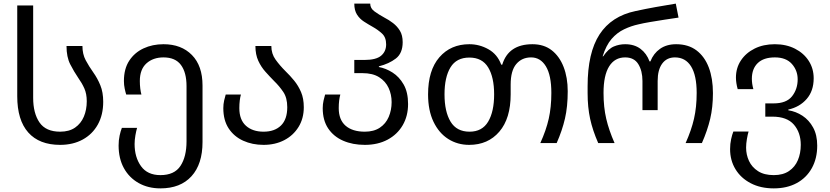

<svg xmlns="http://www.w3.org/2000/svg" viewBox="-20 -790 4582 1060"><path d="M312 9.8Q196.8 9.8 136 -58.6Q75.2 -127 75.2 -258.8V-759.8H163.1V-250Q163.1 -165 198 -114Q232.9 -63 312 -63Q361.8 -63 394.3 -85.4Q426.8 -107.9 442.9 -146Q459 -184.1 459 -231Q459 -272 445.6 -302Q432.1 -332 412.1 -359.9Q388.2 -395 367.7 -435.1Q347.2 -475.1 347.2 -536.1H435.1Q435.1 -491.2 453.1 -457.5Q471.2 -423.8 495.1 -390.1Q518.1 -357.9 533.9 -319.3Q549.8 -280.8 549.8 -228Q549.8 -155.8 520 -102.3Q490.2 -48.8 436.5 -19.5Q382.8 9.8 312 9.8Z M865.7 250Q797.9 250 745.4 220.5Q692.9 190.9 663.8 137.9Q634.8 85 634.8 13.2Q634.8 -16.1 640.4 -41.5Q646 -66.9 652.8 -84H736.8Q731.9 -67.9 727.5 -42.5Q723.1 -17.1 723.1 4.9Q723.1 78.1 758.5 127.4Q793.9 176.8 865.7 176.8Q942.9 176.8 976.3 126Q1009.8 75.2 1009.8 -9.8V-314Q1009.8 -390.1 978.8 -431.6Q947.8 -473.1 882.8 -473.1Q825.2 -473.1 788.6 -440.2Q752 -407.2 752 -342.8Q752 -320.8 754.4 -301.5Q756.8 -282.2 760.7 -268.1H676.8Q672.9 -279.8 668.5 -300.3Q664.1 -320.8 664.1 -342.8Q664.1 -410.2 693.6 -455.1Q723.1 -500 772.5 -522.9Q821.8 -545.9 882.8 -545.9Q981 -545.9 1039.6 -486.3Q1098.1 -426.8 1098.1 -317.9V-5.9Q1098.1 116.2 1037.1 183.1Q976.1 250 865.7 250Z M1435.1 9.8Q1373 9.8 1322.5 -13.2Q1272 -36.1 1242.4 -81.1Q1212.9 -126 1212.9 -192.9Q1212.9 -214.8 1217.5 -235.4Q1222.2 -255.9 1226.1 -268.1H1310.1Q1306.2 -254.9 1303.7 -235.4Q1301.3 -215.8 1301.3 -192.9Q1301.3 -128.9 1337.6 -95.9Q1374 -63 1435.1 -63Q1496.1 -63 1531 -96.9Q1565.9 -130.9 1565.9 -198.2Q1565.9 -250 1543.9 -282.5Q1522 -314.9 1493.2 -342.8Q1469.2 -367.2 1445.6 -393.6Q1421.9 -419.9 1406 -454.3Q1390.1 -488.8 1390.1 -536.1H1478Q1478 -493.2 1501.5 -460.7Q1524.9 -428.2 1556.2 -397Q1581.1 -373 1604 -345Q1627 -316.9 1642.1 -281.5Q1657.2 -246.1 1657.2 -198.2Q1657.2 -136.2 1628.2 -89.1Q1599.1 -42 1549.1 -16.1Q1499 9.8 1435.1 9.8Z M1994.1 9.8Q1926.8 9.8 1874.3 -13.2Q1821.8 -36.1 1791.7 -81.1Q1761.7 -126 1761.7 -192.9Q1761.7 -214.8 1766.4 -235.4Q1771 -255.9 1774.9 -268.1H1858.9Q1855 -254.9 1852.5 -235.4Q1850.1 -215.8 1850.1 -192.9Q1850.1 -128.9 1887.9 -95.9Q1925.8 -63 1994.1 -63Q2043.9 -63 2076.9 -85Q2109.9 -106.9 2126 -144.5Q2142.1 -182.1 2142.1 -226.1Q2142.1 -268.1 2125.5 -304.4Q2108.9 -340.8 2073.5 -363.5Q2038.1 -386.2 1981 -386.2H1936V-459H1991.7Q2056.2 -459 2084 -482.4Q2111.8 -505.9 2111.8 -544.9Q2111.8 -584 2088.9 -605Q2065.9 -626 2037.1 -642.1Q2012.7 -655.8 1989.3 -670.9Q1965.8 -686 1950.9 -709.5Q1936 -732.9 1936 -770H2023.9Q2023.9 -744.1 2047.4 -727.1Q2070.8 -710 2102.1 -692.9Q2127 -680.2 2149.9 -662.6Q2172.9 -645 2188 -620.1Q2203.1 -595.2 2203.1 -557.1Q2203.1 -496.1 2165.5 -467Q2127.9 -438 2071.8 -423.8V-419.9Q2109.9 -413.1 2147 -389.6Q2184.1 -366.2 2208.5 -323.5Q2232.9 -280.8 2232.9 -215.8Q2232.9 -149.9 2203.4 -98.9Q2173.8 -47.9 2119.9 -19Q2065.9 9.8 1994.1 9.8Z M2570.3 9.8Q2505.9 9.8 2454.6 -22.7Q2403.3 -55.2 2373.3 -117.7Q2343.3 -180.2 2343.3 -269Q2343.3 -401.9 2405.8 -473.9Q2468.3 -545.9 2571.3 -545.9Q2627 -545.9 2676.5 -518.1Q2726.1 -490.2 2747.1 -433.1H2752.9Q2787.1 -545.9 2919.9 -545.9Q2982.9 -545.9 3025.9 -512.5Q3068.8 -479 3091.6 -420.4Q3114.3 -361.8 3114.3 -286.1Q3114.3 -201.2 3099.1 -135.5Q3084 -69.8 3053.2 0H2962.9Q2995.1 -70.8 3009.5 -134.5Q3023.9 -198.2 3023.9 -276.9Q3023.9 -374 2993.9 -423.6Q2963.9 -473.1 2912.1 -473.1Q2861.3 -473.1 2830.3 -436.5Q2799.3 -399.9 2799.3 -323.2V-269Q2799.3 -136.2 2736.8 -63.2Q2674.3 9.8 2570.3 9.8ZM2572.3 -63Q2642.1 -63 2675 -118.4Q2708 -173.8 2708 -269Q2708 -363.8 2675 -418Q2642.1 -472.2 2571.3 -472.2Q2500 -472.2 2467 -418Q2434.1 -363.8 2434.1 -269Q2434.1 -173.8 2467.5 -118.4Q2501 -63 2572.3 -63Z M3282.7 0Q3252 -69.8 3238 -134Q3224.1 -198.2 3224.1 -275.9V-314Q3224.1 -499 3290 -600.1Q3356 -701.2 3488.8 -729Q3544.9 -741.2 3600.8 -751.2Q3656.7 -761.2 3710.9 -770L3726.1 -692.9Q3690.9 -688 3649.4 -681.4Q3607.9 -674.8 3569.8 -668.5Q3531.7 -662.1 3505.9 -655.8Q3464.8 -647 3425.8 -628.4Q3386.7 -609.9 3356.4 -575Q3326.2 -540 3307.1 -479H3310.1Q3338.9 -521 3368.9 -533.4Q3398.9 -545.9 3431.2 -545.9Q3481.9 -545.9 3515.9 -520.5Q3549.8 -495.1 3565.9 -451.2H3570.8Q3587.9 -495.1 3624 -520.5Q3660.2 -545.9 3712.9 -545.9Q3779.8 -545.9 3825 -512Q3870.1 -478 3893.1 -417.5Q3916 -356.9 3916 -275.9Q3916 -198.2 3900.9 -134Q3885.7 -69.8 3855 0H3765.1Q3796.9 -70.8 3811.5 -134.5Q3826.2 -198.2 3826.2 -276.9Q3826.2 -374 3795.2 -423.6Q3764.2 -473.1 3706.1 -473.1Q3661.1 -473.1 3636 -439Q3610.8 -404.8 3610.8 -342.8V-182.1H3526.9V-342.8Q3526.9 -398.9 3503.9 -436Q3481 -473.1 3431.2 -473.1Q3374 -473.1 3343 -423.6Q3312 -374 3312 -276.9Q3312 -198.2 3326.9 -134.5Q3341.8 -70.8 3373 0Z M4252 250Q4178.7 250 4124.3 221.4Q4069.8 192.9 4040.3 144Q4010.7 95.2 4010.7 33.2Q4010.7 3.9 4016.4 -21.5Q4022 -46.9 4028.8 -64H4112.8Q4107.9 -47.9 4103.5 -22.5Q4099.1 2.9 4099.1 24.9Q4099.1 64 4115 98.4Q4130.9 132.8 4164.8 154.8Q4198.7 176.8 4252 176.8Q4302.7 176.8 4335.9 154.3Q4369.1 131.8 4385 94Q4400.9 56.2 4400.9 9.8Q4400.9 -58.1 4362.8 -102.1Q4324.7 -146 4244.1 -146H4205.1V-219.2H4251Q4321.8 -219.2 4352.8 -258.5Q4383.8 -297.9 4383.8 -352.1Q4383.8 -400.9 4351.8 -437Q4319.8 -473.1 4257.8 -473.1Q4195.8 -473.1 4163.3 -441.7Q4130.9 -410.2 4130.9 -355Q4130.9 -341.8 4132.8 -327.9Q4134.8 -314 4139.2 -297.9H4052.7Q4047.9 -314.9 4045.4 -331.1Q4043 -347.2 4043 -361.8Q4043 -415 4070.6 -456.5Q4098.1 -498 4146.5 -522Q4194.8 -545.9 4257.8 -545.9Q4320.8 -545.9 4369.4 -521Q4418 -496.1 4445.1 -453.6Q4472.2 -411.1 4472.2 -357.9Q4472.2 -288.1 4433.6 -243.7Q4395 -199.2 4332 -185.1V-181.2Q4374 -174.8 4410.4 -150.9Q4446.8 -127 4469.2 -85.9Q4491.7 -44.9 4491.7 14.2Q4491.7 85 4461.9 138.4Q4432.1 191.9 4378.4 220.9Q4324.7 250 4252 250Z"/></svg>

Font: Kurinto Seri
Style: Regular
Weight: 400
Designer: Kurinto was developed by Clint Goss from a range of fonts that are compatible with the SIL Open Font License Version 1.1
Foundry: Clinton F. Goss
Version: Version 2.196; July 25, 2020